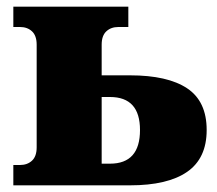

<svg xmlns="http://www.w3.org/2000/svg" viewBox="-20 -556 650 576"><path d="M20 0V-61H40Q62 -61 76 -74Q90 -87 90 -114V-422Q90 -449 76 -462Q62 -475 40 -475H20V-536H365V-475H335Q313 -475 299 -462Q285 -449 285 -422V-330H370Q483 -330 541.5 -291Q600 -252 600 -166Q600 -81 541.5 -40.5Q483 0 370 0ZM285 -65H310Q400 -65 400 -166Q400 -265 310 -265H285Z"/></svg>

Font: Noto Serif Black
Style: Regular
Weight: 900
Designer: Monotype Design Team
Foundry: Monotype Imaging Inc.
Version: Version 2.014; ttfautohint (v1.8.4.7-5d5b)